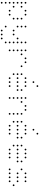

<svg xmlns="http://www.w3.org/2000/svg" viewBox="1907 -2720 985 4840"><g transform="rotate(90 2400.0 -300.5)"><path d="M49 -473Q41 -473 34.5 -466Q28 -459 28 -451V-449Q28 -441 34.5 -434.5Q41 -428 49 -428H51Q59 -428 66 -434.5Q73 -441 73 -449V-451Q73 -459 66 -466Q59 -473 51 -473ZM249 -473Q241 -473 234.5 -466Q228 -459 228 -451V-449Q228 -441 234.5 -434.5Q241 -428 249 -428H251Q259 -428 266 -434.5Q273 -441 273 -449V-451Q273 -459 266 -466Q259 -473 251 -473ZM349 -473Q341 -473 334.5 -466Q328 -459 328 -451V-449Q328 -441 334.5 -434.5Q341 -428 349 -428H351Q359 -428 366 -434.5Q373 -441 373 -449V-451Q373 -459 366 -466Q359 -473 351 -473ZM49 -373Q41 -373 34.5 -366Q28 -359 28 -351V-349Q28 -341 34.5 -334.5Q41 -328 49 -328H51Q59 -328 66 -334.5Q73 -341 73 -349V-351Q73 -359 66 -366Q59 -373 51 -373ZM149 -373Q141 -373 134.5 -366Q128 -359 128 -351V-349Q128 -341 134.5 -334.5Q141 -328 149 -328H151Q159 -328 166 -334.5Q173 -341 173 -349V-351Q173 -359 166 -366Q159 -373 151 -373ZM449 -373Q441 -373 434.5 -366Q428 -359 428 -351V-349Q428 -341 434.5 -334.5Q441 -328 449 -328H451Q459 -328 466 -334.5Q473 -341 473 -349V-351Q473 -359 466 -366Q459 -373 451 -373ZM49 -273Q41 -273 34.5 -266Q28 -259 28 -251V-249Q28 -241 34.5 -234.5Q41 -228 49 -228H51Q59 -228 66 -234.5Q73 -241 73 -249V-251Q73 -259 66 -266Q59 -273 51 -273ZM449 -273Q441 -273 434.5 -266Q428 -259 428 -251V-249Q428 -241 434.5 -234.5Q441 -228 449 -228H451Q459 -228 466 -234.5Q473 -241 473 -249V-251Q473 -259 466 -266Q459 -273 451 -273ZM49 -173Q41 -173 34.5 -166Q28 -159 28 -151V-149Q28 -141 34.5 -134.5Q41 -128 49 -128H51Q59 -128 66 -134.5Q73 -141 73 -149V-151Q73 -159 66 -166Q59 -173 51 -173ZM149 -173Q141 -173 134.5 -166Q128 -159 128 -151V-149Q128 -141 134.5 -134.5Q141 -128 149 -128H151Q159 -128 166 -134.5Q173 -141 173 -149V-151Q173 -159 166 -166Q159 -173 151 -173ZM449 -173Q441 -173 434.5 -166Q428 -159 428 -151V-149Q428 -141 434.5 -134.5Q441 -128 449 -128H451Q459 -128 466 -134.5Q473 -141 473 -149V-151Q473 -159 466 -166Q459 -173 451 -173ZM49 -73Q41 -73 34.5 -66Q28 -59 28 -51V-49Q28 -41 34.5 -34.5Q41 -28 49 -28H51Q59 -28 66 -34.5Q73 -41 73 -49V-51Q73 -59 66 -66Q59 -73 51 -73ZM249 -73Q241 -73 234.5 -66Q228 -59 228 -51V-49Q228 -41 234.5 -34.5Q241 -28 249 -28H251Q259 -28 266 -34.5Q273 -41 273 -49V-51Q273 -59 266 -66Q259 -73 251 -73ZM349 -73Q341 -73 334.5 -66Q328 -59 328 -51V-49Q328 -41 334.5 -34.5Q341 -28 349 -28H351Q359 -28 366 -34.5Q373 -41 373 -49V-51Q373 -59 366 -66Q359 -73 351 -73ZM49 27Q41 27 34.5 34Q28 41 28 49V51Q28 59 34.5 65.5Q41 72 49 72H51Q59 72 66 65.5Q73 59 73 51V49Q73 41 66 34Q59 27 51 27ZM49 127Q41 127 34.5 134Q28 141 28 149V151Q28 159 34.5 165.5Q41 172 49 172H51Q59 172 66 165.5Q73 159 73 151V149Q73 141 66 134Q59 127 51 127Z M649 -473Q641 -473 634.5 -466Q628 -459 628 -451V-449Q628 -441 634.5 -434.5Q641 -428 649 -428H651Q659 -428 666 -434.5Q673 -441 673 -449V-451Q673 -459 666 -466Q659 -473 651 -473ZM1049 -473Q1041 -473 1034.5 -466Q1028 -459 1028 -451V-449Q1028 -441 1034.5 -434.5Q1041 -428 1049 -428H1051Q1059 -428 1066 -434.5Q1073 -441 1073 -449V-451Q1073 -459 1066 -466Q1059 -473 1051 -473ZM649 -373Q641 -373 634.5 -366Q628 -359 628 -351V-349Q628 -341 634.5 -334.5Q641 -328 649 -328H651Q659 -328 666 -334.5Q673 -341 673 -349V-351Q673 -359 666 -366Q659 -373 651 -373ZM1049 -373Q1041 -373 1034.5 -366Q1028 -359 1028 -351V-349Q1028 -341 1034.5 -334.5Q1041 -328 1049 -328H1051Q1059 -328 1066 -334.5Q1073 -341 1073 -349V-351Q1073 -359 1066 -366Q1059 -373 1051 -373ZM649 -273Q641 -273 634.5 -266Q628 -259 628 -251V-249Q628 -241 634.5 -234.5Q641 -228 649 -228H651Q659 -228 666 -234.5Q673 -241 673 -249V-251Q673 -259 666 -266Q659 -273 651 -273ZM949 -273Q941 -273 934.5 -266Q928 -259 928 -251V-249Q928 -241 934.5 -234.5Q941 -228 949 -228H951Q959 -228 966 -234.5Q973 -241 973 -249V-251Q973 -259 966 -266Q959 -273 951 -273ZM1049 -273Q1041 -273 1034.5 -266Q1028 -259 1028 -251V-249Q1028 -241 1034.5 -234.5Q1041 -228 1049 -228H1051Q1059 -228 1066 -234.5Q1073 -241 1073 -249V-251Q1073 -259 1066 -266Q1059 -273 1051 -273ZM749 -173Q741 -173 734.5 -166Q728 -159 728 -151V-149Q728 -141 734.5 -134.5Q741 -128 749 -128H751Q759 -128 766 -134.5Q773 -141 773 -149V-151Q773 -159 766 -166Q759 -173 751 -173ZM849 -173Q841 -173 834.5 -166Q828 -159 828 -151V-149Q828 -141 834.5 -134.5Q841 -128 849 -128H851Q859 -128 866 -134.5Q873 -141 873 -149V-151Q873 -159 866 -166Q859 -173 851 -173ZM1049 -173Q1041 -173 1034.5 -166Q1028 -159 1028 -151V-149Q1028 -141 1034.5 -134.5Q1041 -128 1049 -128H1051Q1059 -128 1066 -134.5Q1073 -141 1073 -149V-151Q1073 -159 1066 -166Q1059 -173 1051 -173ZM1049 -73Q1041 -73 1034.5 -66Q1028 -59 1028 -51V-49Q1028 -41 1034.5 -34.5Q1041 -28 1049 -28H1051Q1059 -28 1066 -34.5Q1073 -41 1073 -49V-51Q1073 -59 1066 -66Q1059 -73 1051 -73ZM649 27Q641 27 634.5 34Q628 41 628 49V51Q628 59 634.5 65.5Q641 72 649 72H651Q659 72 666 65.5Q673 59 673 51V49Q673 41 666 34Q659 27 651 27ZM1049 27Q1041 27 1034.5 34Q1028 41 1028 49V51Q1028 59 1034.5 65.5Q1041 72 1049 72H1051Q1059 72 1066 65.5Q1073 59 1073 51V49Q1073 41 1066 34Q1059 27 1051 27ZM749 127Q741 127 734.5 134Q728 141 728 149V151Q728 159 734.5 165.5Q741 172 749 172H751Q759 172 766 165.5Q773 159 773 151V149Q773 141 766 134Q759 127 751 127ZM849 127Q841 127 834.5 134Q828 141 828 149V151Q828 159 834.5 165.5Q841 172 849 172H851Q859 172 866 165.5Q873 159 873 151V149Q873 141 866 134Q859 127 851 127ZM949 127Q941 127 934.5 134Q928 141 928 149V151Q928 159 934.5 165.5Q941 172 949 172H951Q959 172 966 165.5Q973 159 973 151V149Q973 141 966 134Q959 127 951 127Z M1249 -473Q1241 -473 1234.5 -466Q1228 -459 1228 -451V-449Q1228 -441 1234.5 -434.5Q1241 -428 1249 -428H1251Q1259 -428 1266 -434.5Q1273 -441 1273 -449V-451Q1273 -459 1266 -466Q1259 -473 1251 -473ZM1449 -473Q1441 -473 1434.5 -466Q1428 -459 1428 -451V-449Q1428 -441 1434.5 -434.5Q1441 -428 1449 -428H1451Q1459 -428 1466 -434.5Q1473 -441 1473 -449V-451Q1473 -459 1466 -466Q1459 -473 1451 -473ZM1549 -473Q1541 -473 1534.5 -466Q1528 -459 1528 -451V-449Q1528 -441 1534.5 -434.5Q1541 -428 1549 -428H1551Q1559 -428 1566 -434.5Q1573 -441 1573 -449V-451Q1573 -459 1566 -466Q1559 -473 1551 -473ZM1249 -373Q1241 -373 1234.5 -366Q1228 -359 1228 -351V-349Q1228 -341 1234.5 -334.5Q1241 -328 1249 -328H1251Q1259 -328 1266 -334.5Q1273 -341 1273 -349V-351Q1273 -359 1266 -366Q1259 -373 1251 -373ZM1349 -373Q1341 -373 1334.5 -366Q1328 -359 1328 -351V-349Q1328 -341 1334.5 -334.5Q1341 -328 1349 -328H1351Q1359 -328 1366 -334.5Q1373 -341 1373 -349V-351Q1373 -359 1366 -366Q1359 -373 1351 -373ZM1649 -373Q1641 -373 1634.5 -366Q1628 -359 1628 -351V-349Q1628 -341 1634.5 -334.5Q1641 -328 1649 -328H1651Q1659 -328 1666 -334.5Q1673 -341 1673 -349V-351Q1673 -359 1666 -366Q1659 -373 1651 -373ZM1249 -273Q1241 -273 1234.5 -266Q1228 -259 1228 -251V-249Q1228 -241 1234.5 -234.5Q1241 -228 1249 -228H1251Q1259 -228 1266 -234.5Q1273 -241 1273 -249V-251Q1273 -259 1266 -266Q1259 -273 1251 -273ZM1249 -173Q1241 -173 1234.5 -166Q1228 -159 1228 -151V-149Q1228 -141 1234.5 -134.5Q1241 -128 1249 -128H1251Q1259 -128 1266 -134.5Q1273 -141 1273 -149V-151Q1273 -159 1266 -166Q1259 -173 1251 -173ZM1249 -73Q1241 -73 1234.5 -66Q1228 -59 1228 -51V-49Q1228 -41 1234.5 -34.5Q1241 -28 1249 -28H1251Q1259 -28 1266 -34.5Q1273 -41 1273 -49V-51Q1273 -59 1266 -66Q1259 -73 1251 -73Z M2149 -773Q2141 -773 2134.5 -766Q2128 -759 2128 -751V-749Q2128 -741 2134.5 -734.5Q2141 -728 2149 -728H2151Q2159 -728 2166 -734.5Q2173 -741 2173 -749V-751Q2173 -759 2166 -766Q2159 -773 2151 -773ZM2049 -673Q2041 -673 2034.5 -666Q2028 -659 2028 -651V-649Q2028 -641 2034.5 -634.5Q2041 -628 2049 -628H2051Q2059 -628 2066 -634.5Q2073 -641 2073 -649V-651Q2073 -659 2066 -666Q2059 -673 2051 -673ZM1949 -473Q1941 -473 1934.5 -466Q1928 -459 1928 -451V-449Q1928 -441 1934.5 -434.5Q1941 -428 1949 -428H1951Q1959 -428 1966 -434.5Q1973 -441 1973 -449V-451Q1973 -459 1966 -466Q1959 -473 1951 -473ZM2049 -473Q2041 -473 2034.5 -466Q2028 -459 2028 -451V-449Q2028 -441 2034.5 -434.5Q2041 -428 2049 -428H2051Q2059 -428 2066 -434.5Q2073 -441 2073 -449V-451Q2073 -459 2066 -466Q2059 -473 2051 -473ZM2149 -473Q2141 -473 2134.5 -466Q2128 -459 2128 -451V-449Q2128 -441 2134.5 -434.5Q2141 -428 2149 -428H2151Q2159 -428 2166 -434.5Q2173 -441 2173 -449V-451Q2173 -459 2166 -466Q2159 -473 2151 -473ZM1849 -373Q1841 -373 1834.5 -366Q1828 -359 1828 -351V-349Q1828 -341 1834.5 -334.5Q1841 -328 1849 -328H1851Q1859 -328 1866 -334.5Q1873 -341 1873 -349V-351Q1873 -359 1866 -366Q1859 -373 1851 -373ZM2249 -373Q2241 -373 2234.5 -366Q2228 -359 2228 -351V-349Q2228 -341 2234.5 -334.5Q2241 -328 2249 -328H2251Q2259 -328 2266 -334.5Q2273 -341 2273 -349V-351Q2273 -359 2266 -366Q2259 -373 2251 -373ZM1849 -273Q1841 -273 1834.5 -266Q1828 -259 1828 -251V-249Q1828 -241 1834.5 -234.5Q1841 -228 1849 -228H1851Q1859 -228 1866 -234.5Q1873 -241 1873 -249V-251Q1873 -259 1866 -266Q1859 -273 1851 -273ZM1949 -273Q1941 -273 1934.5 -266Q1928 -259 1928 -251V-249Q1928 -241 1934.5 -234.5Q1941 -228 1949 -228H1951Q1959 -228 1966 -234.5Q1973 -241 1973 -249V-251Q1973 -259 1966 -266Q1959 -273 1951 -273ZM2049 -273Q2041 -273 2034.5 -266Q2028 -259 2028 -251V-249Q2028 -241 2034.5 -234.5Q2041 -228 2049 -228H2051Q2059 -228 2066 -234.5Q2073 -241 2073 -249V-251Q2073 -259 2066 -266Q2059 -273 2051 -273ZM2149 -273Q2141 -273 2134.5 -266Q2128 -259 2128 -251V-249Q2128 -241 2134.5 -234.5Q2141 -228 2149 -228H2151Q2159 -228 2166 -234.5Q2173 -241 2173 -249V-251Q2173 -259 2166 -266Q2159 -273 2151 -273ZM2249 -273Q2241 -273 2234.5 -266Q2228 -259 2228 -251V-249Q2228 -241 2234.5 -234.5Q2241 -228 2249 -228H2251Q2259 -228 2266 -234.5Q2273 -241 2273 -249V-251Q2273 -259 2266 -266Q2259 -273 2251 -273ZM1849 -173Q1841 -173 1834.5 -166Q1828 -159 1828 -151V-149Q1828 -141 1834.5 -134.5Q1841 -128 1849 -128H1851Q1859 -128 1866 -134.5Q1873 -141 1873 -149V-151Q1873 -159 1866 -166Q1859 -173 1851 -173ZM1949 -73Q1941 -73 1934.5 -66Q1928 -59 1928 -51V-49Q1928 -41 1934.5 -34.5Q1941 -28 1949 -28H1951Q1959 -28 1966 -34.5Q1973 -41 1973 -49V-51Q1973 -59 1966 -66Q1959 -73 1951 -73ZM2049 -73Q2041 -73 2034.5 -66Q2028 -59 2028 -51V-49Q2028 -41 2034.5 -34.5Q2041 -28 2049 -28H2051Q2059 -28 2066 -34.5Q2073 -41 2073 -49V-51Q2073 -59 2066 -66Q2059 -73 2051 -73ZM2149 -73Q2141 -73 2134.5 -66Q2128 -59 2128 -51V-49Q2128 -41 2134.5 -34.5Q2141 -28 2149 -28H2151Q2159 -28 2166 -34.5Q2173 -41 2173 -49V-51Q2173 -59 2166 -66Q2159 -73 2151 -73Z M2449 -473Q2441 -473 2434.5 -466Q2428 -459 2428 -451V-449Q2428 -441 2434.5 -434.5Q2441 -428 2449 -428H2451Q2459 -428 2466 -434.5Q2473 -441 2473 -449V-451Q2473 -459 2466 -466Q2459 -473 2451 -473ZM2649 -473Q2641 -473 2634.5 -466Q2628 -459 2628 -451V-449Q2628 -441 2634.5 -434.5Q2641 -428 2649 -428H2651Q2659 -428 2666 -434.5Q2673 -441 2673 -449V-451Q2673 -459 2666 -466Q2659 -473 2651 -473ZM2749 -473Q2741 -473 2734.5 -466Q2728 -459 2728 -451V-449Q2728 -441 2734.5 -434.5Q2741 -428 2749 -428H2751Q2759 -428 2766 -434.5Q2773 -441 2773 -449V-451Q2773 -459 2766 -466Q2759 -473 2751 -473ZM2449 -373Q2441 -373 2434.5 -366Q2428 -359 2428 -351V-349Q2428 -341 2434.5 -334.5Q2441 -328 2449 -328H2451Q2459 -328 2466 -334.5Q2473 -341 2473 -349V-351Q2473 -359 2466 -366Q2459 -373 2451 -373ZM2549 -373Q2541 -373 2534.5 -366Q2528 -359 2528 -351V-349Q2528 -341 2534.5 -334.5Q2541 -328 2549 -328H2551Q2559 -328 2566 -334.5Q2573 -341 2573 -349V-351Q2573 -359 2566 -366Q2559 -373 2551 -373ZM2849 -373Q2841 -373 2834.5 -366Q2828 -359 2828 -351V-349Q2828 -341 2834.5 -334.5Q2841 -328 2849 -328H2851Q2859 -328 2866 -334.5Q2873 -341 2873 -349V-351Q2873 -359 2866 -366Q2859 -373 2851 -373ZM2449 -273Q2441 -273 2434.5 -266Q2428 -259 2428 -251V-249Q2428 -241 2434.5 -234.5Q2441 -228 2449 -228H2451Q2459 -228 2466 -234.5Q2473 -241 2473 -249V-251Q2473 -259 2466 -266Q2459 -273 2451 -273ZM2849 -273Q2841 -273 2834.5 -266Q2828 -259 2828 -251V-249Q2828 -241 2834.5 -234.5Q2841 -228 2849 -228H2851Q2859 -228 2866 -234.5Q2873 -241 2873 -249V-251Q2873 -259 2866 -266Q2859 -273 2851 -273ZM2449 -173Q2441 -173 2434.5 -166Q2428 -159 2428 -151V-149Q2428 -141 2434.5 -134.5Q2441 -128 2449 -128H2451Q2459 -128 2466 -134.5Q2473 -141 2473 -149V-151Q2473 -159 2466 -166Q2459 -173 2451 -173ZM2849 -173Q2841 -173 2834.5 -166Q2828 -159 2828 -151V-149Q2828 -141 2834.5 -134.5Q2841 -128 2849 -128H2851Q2859 -128 2866 -134.5Q2873 -141 2873 -149V-151Q2873 -159 2866 -166Q2859 -173 2851 -173ZM2449 -73Q2441 -73 2434.5 -66Q2428 -59 2428 -51V-49Q2428 -41 2434.5 -34.5Q2441 -28 2449 -28H2451Q2459 -28 2466 -34.5Q2473 -41 2473 -49V-51Q2473 -59 2466 -66Q2459 -73 2451 -73ZM2849 -73Q2841 -73 2834.5 -66Q2828 -59 2828 -51V-49Q2828 -41 2834.5 -34.5Q2841 -28 2849 -28H2851Q2859 -28 2866 -34.5Q2873 -41 2873 -49V-51Q2873 -59 2866 -66Q2859 -73 2851 -73Z M3349 -773Q3341 -773 3334.5 -766Q3328 -759 3328 -751V-749Q3328 -741 3334.5 -734.5Q3341 -728 3349 -728H3351Q3359 -728 3366 -734.5Q3373 -741 3373 -749V-751Q3373 -759 3366 -766Q3359 -773 3351 -773ZM3249 -673Q3241 -673 3234.5 -666Q3228 -659 3228 -651V-649Q3228 -641 3234.5 -634.5Q3241 -628 3249 -628H3251Q3259 -628 3266 -634.5Q3273 -641 3273 -649V-651Q3273 -659 3266 -666Q3259 -673 3251 -673ZM3149 -473Q3141 -473 3134.5 -466Q3128 -459 3128 -451V-449Q3128 -441 3134.5 -434.5Q3141 -428 3149 -428H3151Q3159 -428 3166 -434.5Q3173 -441 3173 -449V-451Q3173 -459 3166 -466Q3159 -473 3151 -473ZM3249 -473Q3241 -473 3234.5 -466Q3228 -459 3228 -451V-449Q3228 -441 3234.5 -434.5Q3241 -428 3249 -428H3251Q3259 -428 3266 -434.5Q3273 -441 3273 -449V-451Q3273 -459 3266 -466Q3259 -473 3251 -473ZM3349 -473Q3341 -473 3334.5 -466Q3328 -459 3328 -451V-449Q3328 -441 3334.5 -434.5Q3341 -428 3349 -428H3351Q3359 -428 3366 -434.5Q3373 -441 3373 -449V-451Q3373 -459 3366 -466Q3359 -473 3351 -473ZM3049 -373Q3041 -373 3034.5 -366Q3028 -359 3028 -351V-349Q3028 -341 3034.5 -334.5Q3041 -328 3049 -328H3051Q3059 -328 3066 -334.5Q3073 -341 3073 -349V-351Q3073 -359 3066 -366Q3059 -373 3051 -373ZM3449 -373Q3441 -373 3434.5 -366Q3428 -359 3428 -351V-349Q3428 -341 3434.5 -334.5Q3441 -328 3449 -328H3451Q3459 -328 3466 -334.5Q3473 -341 3473 -349V-351Q3473 -359 3466 -366Q3459 -373 3451 -373ZM3049 -273Q3041 -273 3034.5 -266Q3028 -259 3028 -251V-249Q3028 -241 3034.5 -234.5Q3041 -228 3049 -228H3051Q3059 -228 3066 -234.5Q3073 -241 3073 -249V-251Q3073 -259 3066 -266Q3059 -273 3051 -273ZM3149 -273Q3141 -273 3134.5 -266Q3128 -259 3128 -251V-249Q3128 -241 3134.5 -234.5Q3141 -228 3149 -228H3151Q3159 -228 3166 -234.5Q3173 -241 3173 -249V-251Q3173 -259 3166 -266Q3159 -273 3151 -273ZM3249 -273Q3241 -273 3234.5 -266Q3228 -259 3228 -251V-249Q3228 -241 3234.5 -234.5Q3241 -228 3249 -228H3251Q3259 -228 3266 -234.5Q3273 -241 3273 -249V-251Q3273 -259 3266 -266Q3259 -273 3251 -273ZM3349 -273Q3341 -273 3334.5 -266Q3328 -259 3328 -251V-249Q3328 -241 3334.5 -234.5Q3341 -228 3349 -228H3351Q3359 -228 3366 -234.5Q3373 -241 3373 -249V-251Q3373 -259 3366 -266Q3359 -273 3351 -273ZM3449 -273Q3441 -273 3434.5 -266Q3428 -259 3428 -251V-249Q3428 -241 3434.5 -234.5Q3441 -228 3449 -228H3451Q3459 -228 3466 -234.5Q3473 -241 3473 -249V-251Q3473 -259 3466 -266Q3459 -273 3451 -273ZM3049 -173Q3041 -173 3034.5 -166Q3028 -159 3028 -151V-149Q3028 -141 3034.5 -134.5Q3041 -128 3049 -128H3051Q3059 -128 3066 -134.5Q3073 -141 3073 -149V-151Q3073 -159 3066 -166Q3059 -173 3051 -173ZM3149 -73Q3141 -73 3134.5 -66Q3128 -59 3128 -51V-49Q3128 -41 3134.5 -34.5Q3141 -28 3149 -28H3151Q3159 -28 3166 -34.5Q3173 -41 3173 -49V-51Q3173 -59 3166 -66Q3159 -73 3151 -73ZM3249 -73Q3241 -73 3234.5 -66Q3228 -59 3228 -51V-49Q3228 -41 3234.5 -34.5Q3241 -28 3249 -28H3251Q3259 -28 3266 -34.5Q3273 -41 3273 -49V-51Q3273 -59 3266 -66Q3259 -73 3251 -73ZM3349 -73Q3341 -73 3334.5 -66Q3328 -59 3328 -51V-49Q3328 -41 3334.5 -34.5Q3341 -28 3349 -28H3351Q3359 -28 3366 -34.5Q3373 -41 3373 -49V-51Q3373 -59 3366 -66Q3359 -73 3351 -73Z M3749 -473Q3741 -473 3734.5 -466Q3728 -459 3728 -451V-449Q3728 -441 3734.5 -434.5Q3741 -428 3749 -428H3751Q3759 -428 3766 -434.5Q3773 -441 3773 -449V-451Q3773 -459 3766 -466Q3759 -473 3751 -473ZM3849 -473Q3841 -473 3834.5 -466Q3828 -459 3828 -451V-449Q3828 -441 3834.5 -434.5Q3841 -428 3849 -428H3851Q3859 -428 3866 -434.5Q3873 -441 3873 -449V-451Q3873 -459 3866 -466Q3859 -473 3851 -473ZM3949 -473Q3941 -473 3934.5 -466Q3928 -459 3928 -451V-449Q3928 -441 3934.5 -434.5Q3941 -428 3949 -428H3951Q3959 -428 3966 -434.5Q3973 -441 3973 -449V-451Q3973 -459 3966 -466Q3959 -473 3951 -473ZM3649 -373Q3641 -373 3634.5 -366Q3628 -359 3628 -351V-349Q3628 -341 3634.5 -334.5Q3641 -328 3649 -328H3651Q3659 -328 3666 -334.5Q3673 -341 3673 -349V-351Q3673 -359 3666 -366Q3659 -373 3651 -373ZM4049 -373Q4041 -373 4034.5 -366Q4028 -359 4028 -351V-349Q4028 -341 4034.5 -334.5Q4041 -328 4049 -328H4051Q4059 -328 4066 -334.5Q4073 -341 4073 -349V-351Q4073 -359 4066 -366Q4059 -373 4051 -373ZM3649 -273Q3641 -273 3634.5 -266Q3628 -259 3628 -251V-249Q3628 -241 3634.5 -234.5Q3641 -228 3649 -228H3651Q3659 -228 3666 -234.5Q3673 -241 3673 -249V-251Q3673 -259 3666 -266Q3659 -273 3651 -273ZM3749 -273Q3741 -273 3734.5 -266Q3728 -259 3728 -251V-249Q3728 -241 3734.5 -234.5Q3741 -228 3749 -228H3751Q3759 -228 3766 -234.5Q3773 -241 3773 -249V-251Q3773 -259 3766 -266Q3759 -273 3751 -273ZM3849 -273Q3841 -273 3834.5 -266Q3828 -259 3828 -251V-249Q3828 -241 3834.5 -234.5Q3841 -228 3849 -228H3851Q3859 -228 3866 -234.5Q3873 -241 3873 -249V-251Q3873 -259 3866 -266Q3859 -273 3851 -273ZM3949 -273Q3941 -273 3934.5 -266Q3928 -259 3928 -251V-249Q3928 -241 3934.5 -234.5Q3941 -228 3949 -228H3951Q3959 -228 3966 -234.5Q3973 -241 3973 -249V-251Q3973 -259 3966 -266Q3959 -273 3951 -273ZM4049 -273Q4041 -273 4034.5 -266Q4028 -259 4028 -251V-249Q4028 -241 4034.5 -234.5Q4041 -228 4049 -228H4051Q4059 -228 4066 -234.5Q4073 -241 4073 -249V-251Q4073 -259 4066 -266Q4059 -273 4051 -273ZM3649 -173Q3641 -173 3634.5 -166Q3628 -159 3628 -151V-149Q3628 -141 3634.5 -134.5Q3641 -128 3649 -128H3651Q3659 -128 3666 -134.5Q3673 -141 3673 -149V-151Q3673 -159 3666 -166Q3659 -173 3651 -173ZM3749 -73Q3741 -73 3734.5 -66Q3728 -59 3728 -51V-49Q3728 -41 3734.5 -34.5Q3741 -28 3749 -28H3751Q3759 -28 3766 -34.5Q3773 -41 3773 -49V-51Q3773 -59 3766 -66Q3759 -73 3751 -73ZM3849 -73Q3841 -73 3834.5 -66Q3828 -59 3828 -51V-49Q3828 -41 3834.5 -34.5Q3841 -28 3849 -28H3851Q3859 -28 3866 -34.5Q3873 -41 3873 -49V-51Q3873 -59 3866 -66Q3859 -73 3851 -73ZM3949 -73Q3941 -73 3934.5 -66Q3928 -59 3928 -51V-49Q3928 -41 3934.5 -34.5Q3941 -28 3949 -28H3951Q3959 -28 3966 -34.5Q3973 -41 3973 -49V-51Q3973 -59 3966 -66Q3959 -73 3951 -73Z M4349 -473Q4341 -473 4334.5 -466Q4328 -459 4328 -451V-449Q4328 -441 4334.5 -434.5Q4341 -428 4349 -428H4351Q4359 -428 4366 -434.5Q4373 -441 4373 -449V-451Q4373 -459 4366 -466Q4359 -473 4351 -473ZM4449 -473Q4441 -473 4434.5 -466Q4428 -459 4428 -451V-449Q4428 -441 4434.5 -434.5Q4441 -428 4449 -428H4451Q4459 -428 4466 -434.5Q4473 -441 4473 -449V-451Q4473 -459 4466 -466Q4459 -473 4451 -473ZM4549 -473Q4541 -473 4534.5 -466Q4528 -459 4528 -451V-449Q4528 -441 4534.5 -434.5Q4541 -428 4549 -428H4551Q4559 -428 4566 -434.5Q4573 -441 4573 -449V-451Q4573 -459 4566 -466Q4559 -473 4551 -473ZM4249 -373Q4241 -373 4234.5 -366Q4228 -359 4228 -351V-349Q4228 -341 4234.5 -334.5Q4241 -328 4249 -328H4251Q4259 -328 4266 -334.5Q4273 -341 4273 -349V-351Q4273 -359 4266 -366Q4259 -373 4251 -373ZM4349 -273Q4341 -273 4334.5 -266Q4328 -259 4328 -251V-249Q4328 -241 4334.5 -234.5Q4341 -228 4349 -228H4351Q4359 -228 4366 -234.5Q4373 -241 4373 -249V-251Q4373 -259 4366 -266Q4359 -273 4351 -273ZM4449 -273Q4441 -273 4434.5 -266Q4428 -259 4428 -251V-249Q4428 -241 4434.5 -234.5Q4441 -228 4449 -228H4451Q4459 -228 4466 -234.5Q4473 -241 4473 -249V-251Q4473 -259 4466 -266Q4459 -273 4451 -273ZM4549 -273Q4541 -273 4534.5 -266Q4528 -259 4528 -251V-249Q4528 -241 4534.5 -234.5Q4541 -228 4549 -228H4551Q4559 -228 4566 -234.5Q4573 -241 4573 -249V-251Q4573 -259 4566 -266Q4559 -273 4551 -273ZM4649 -173Q4641 -173 4634.5 -166Q4628 -159 4628 -151V-149Q4628 -141 4634.5 -134.5Q4641 -128 4649 -128H4651Q4659 -128 4666 -134.5Q4673 -141 4673 -149V-151Q4673 -159 4666 -166Q4659 -173 4651 -173ZM4249 -73Q4241 -73 4234.5 -66Q4228 -59 4228 -51V-49Q4228 -41 4234.5 -34.5Q4241 -28 4249 -28H4251Q4259 -28 4266 -34.5Q4273 -41 4273 -49V-51Q4273 -59 4266 -66Q4259 -73 4251 -73ZM4349 -73Q4341 -73 4334.5 -66Q4328 -59 4328 -51V-49Q4328 -41 4334.5 -34.5Q4341 -28 4349 -28H4351Q4359 -28 4366 -34.5Q4373 -41 4373 -49V-51Q4373 -59 4366 -66Q4359 -73 4351 -73ZM4449 -73Q4441 -73 4434.5 -66Q4428 -59 4428 -51V-49Q4428 -41 4434.5 -34.5Q4441 -28 4449 -28H4451Q4459 -28 4466 -34.5Q4473 -41 4473 -49V-51Q4473 -59 4466 -66Q4459 -73 4451 -73ZM4549 -73Q4541 -73 4534.5 -66Q4528 -59 4528 -51V-49Q4528 -41 4534.5 -34.5Q4541 -28 4549 -28H4551Q4559 -28 4566 -34.5Q4573 -41 4573 -49V-51Q4573 -59 4566 -66Q4559 -73 4551 -73Z"/></g></svg>

Font: Doto Rounded Light
Style: Regular
Weight: 300
Monospace: yes
Version: Version 1.000